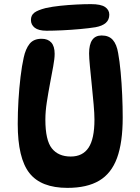

<svg xmlns="http://www.w3.org/2000/svg" viewBox="-20 -903 681 931"><path d="M307 8Q179 8 122.5 -64Q66 -136 66 -302Q66 -358 69.5 -416.5Q73 -475 79.5 -529.5Q86 -584 95 -624Q104 -666 123.5 -690.5Q143 -715 182 -715Q212 -715 228.5 -697Q245 -679 245 -642Q245 -619 238 -581Q231 -543 222.5 -498Q214 -453 207 -407.5Q200 -362 200 -323Q200 -223 231.5 -183.5Q263 -144 323 -144Q381 -144 409.5 -187Q438 -230 438 -323Q438 -352 434 -397Q430 -442 425 -491Q420 -540 416 -581.5Q412 -623 412 -644Q412 -731 473 -731Q508 -731 527 -709.5Q546 -688 553 -645Q560 -607 565 -553.5Q570 -500 572.5 -442Q575 -384 575 -333Q575 -212 547.5 -137Q520 -62 461 -27Q402 8 307 8ZM206 -754Q167 -754 148.5 -768.5Q130 -783 130 -806Q130 -829 146.5 -841.5Q163 -854 202 -864Q234 -871 272.5 -875Q311 -879 350 -881Q389 -883 421 -883Q469 -883 489.5 -869Q510 -855 510 -832Q510 -807 493 -792Q476 -777 443 -771Q412 -766 368 -762Q324 -758 281 -756Q238 -754 206 -754Z"/></svg>

Font: DynaPuff
Style: Regular
Weight: 400
Designer: Toshi Omagari, Jennifer Daniel
Foundry: Google Fonts
Version: Version 2.000